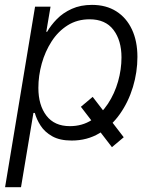

<svg xmlns="http://www.w3.org/2000/svg" viewBox="-20 -570 644 794"><path d="M363.3 -169.4 491.7 -2.4 442.9 38.6 314.5 -128.4ZM1 204.1 125 -542.5H189L171.4 -438.5H174.8Q190.4 -465.8 215.6 -491.5Q240.7 -517.1 276.9 -533.4Q313 -549.8 360.4 -549.8Q418.9 -549.8 460.9 -523.2Q502.9 -496.6 525.6 -448.2Q548.3 -399.9 548.3 -334.5Q548.3 -272 529.8 -210.4Q511.2 -148.9 476.1 -98.9Q440.9 -48.8 390.6 -18.8Q340.3 11.2 276.4 11.2Q227.5 11.2 196.3 -6.3Q165 -23.9 147.9 -50.5Q130.9 -77.1 124 -103H118.2L66.9 204.1ZM269 -48.3Q319.8 -48.3 359.4 -73.7Q398.9 -99.1 426.5 -141.1Q454.1 -183.1 468.3 -233.2Q482.4 -283.2 482.4 -332.5Q482.4 -402.8 449.2 -446.5Q416 -490.2 350.6 -490.2Q299.3 -490.2 259.8 -465.3Q220.2 -440.4 193.4 -398.7Q166.5 -356.9 152.6 -306.9Q138.7 -256.8 138.7 -206.5Q138.7 -135.3 171.9 -91.8Q205.1 -48.3 269 -48.3Z"/></svg>

Font: Inter 16pt Light
Style: Italic
Weight: 300
Italic angle: -9.3988°
Version: Version 4.001;git-66647c0bb